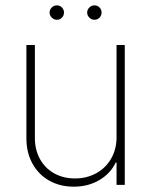

<svg xmlns="http://www.w3.org/2000/svg" viewBox="-20 -701 574 728"><path d="M421.9 -530.3H453.1V0H421.9V-85H418.9Q399.4 -43.5 356.9 -18.3Q314.5 6.8 259.8 6.8Q207.5 6.8 166.7 -16.1Q126 -39.1 103 -80.8Q80.1 -122.6 80.1 -176.8V-530.3H112.3V-177.7Q112.3 -132.8 131.6 -97.9Q150.9 -63 185.5 -43.7Q220.2 -24.4 264.6 -24.4Q308.6 -24.4 344.5 -43.9Q380.4 -63.5 401.1 -99.1Q421.9 -134.8 421.9 -180.7ZM168 -653.3Q168 -664.6 176.3 -672.6Q184.6 -680.7 195.3 -680.7Q207 -680.7 214.8 -672.6Q222.7 -664.6 222.7 -653.3Q222.7 -642.1 214.8 -634Q207 -626 195.3 -626Q184.6 -626 176.3 -634.3Q168 -642.6 168 -653.3ZM310.5 -653.3Q310.5 -664.6 318.8 -672.6Q327.1 -680.7 337.9 -680.7Q349.6 -680.7 357.4 -672.6Q365.2 -664.6 365.2 -653.3Q365.2 -642.1 357.4 -634Q349.6 -626 337.9 -626Q327.1 -626 318.8 -634.3Q310.5 -642.6 310.5 -653.3Z"/></svg>

Font: Pretendard GOV Thin
Style: Regular
Weight: 100
Designer: Base glyphs from Inter by Rasmus Andersson; Hangeul glyphs from Noto Sans CJK(Source Han Sans) by Jang Soo-young and Kan
Foundry: Kil Hyung-jin
Version: Version 1.309